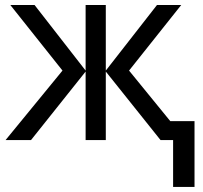

<svg xmlns="http://www.w3.org/2000/svg" viewBox="-20 -556 807 762"><path d="M617.2 0 399.9 -272V0H319.8V-272L103 0H2L228 -275.9L21 -536.1H117.2L319.8 -275.9V-536.1H399.9V-275.9L603 -536.1H699.2L492.2 -275.9L655.8 -75.2H752V186H667V0Z"/></svg>

Font: WenQuanYi Micro Hei
Style: Regular
Weight: 400
Foundry: Ascender Corporation
Version: Version 0.2.0-beta